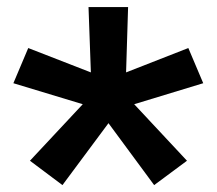

<svg xmlns="http://www.w3.org/2000/svg" viewBox="-20 -662 626 554"><path d="M18.6 -421.9 61.5 -523.4 242.2 -453.1 235.4 -641.6H349.6L343.8 -453.1L523.4 -523.4L566.4 -421.9L367.2 -361.3L519.5 -198.2L424.8 -127.9L293 -306.6L160.2 -127.9L66.4 -198.2L218.8 -361.3Z"/></svg>

Font: Gothic A1
Style: Bold
Weight: 700
Version: Version 2.50